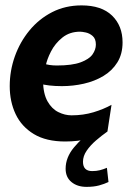

<svg xmlns="http://www.w3.org/2000/svg" viewBox="-20 -528 509 730"><path d="M139.5 -287.5Q155.5 -283 168.2 -281Q181 -279 196 -279Q254 -279 286.5 -291Q319 -303 331.8 -321.2Q344.5 -339.5 344.5 -358.5Q344.5 -380.5 332.5 -391Q320.5 -401.5 306.2 -404.5Q292 -407.5 284.5 -407.5Q245 -407.5 217.2 -385.2Q189.5 -363 173.8 -332.2Q158 -301.5 153.5 -276L143.5 -220Q144.5 -171 160.8 -142.5Q177 -114 201.8 -101.8Q226.5 -89.5 252 -89.5Q296.5 -89.5 335.5 -101.2Q374.5 -113 404 -129.5L388.5 -28Q359 -11.5 318.2 -0.8Q277.5 10 228 10Q155.5 10 108.8 -18.2Q62 -46.5 39.5 -94Q17 -141.5 17 -200.5Q17 -259 36.5 -313.8Q56 -368.5 92 -412.2Q128 -456 178.2 -481.8Q228.5 -507.5 290 -507.5Q366 -507.5 406 -468.8Q446 -430 446 -367Q446 -322.5 426.2 -290.8Q406.5 -259 373 -239Q339.5 -219 298.8 -209.8Q258 -200.5 215.5 -200.5Q190 -200.5 168 -203Q146 -205.5 131.5 -210ZM333.5 -33 388.5 -28Q366.5 -12.5 345 6Q323.5 24.5 309.5 45Q295.5 65.5 295.5 87Q295.5 122.5 330.5 122.5Q346.5 122.5 359.5 119.2Q372.5 116 386.5 110L392.5 164Q377 171.5 356.8 177Q336.5 182.5 309 182.5Q274 182.5 251.8 164.2Q229.5 146 229.5 113.5Q229.5 70.5 261.5 32.2Q293.5 -6 333.5 -33Z"/></svg>

Font: Cabin
Style: Bold Italic
Weight: 700
Width: 4
Italic angle: -10°
Designer: Pablo Impallari
Foundry: Pablo Impallari. http://www.impallari.com Igino Marini. http://www.ikern.com
Version: Version 3.001